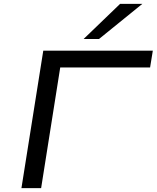

<svg xmlns="http://www.w3.org/2000/svg" viewBox="-20 -965 804 985"><path d="M90 0 202 -705H764L750 -619H289L191 0ZM409 -765 596 -945H710L488 -765Z"/></svg>

Font: Nunito Sans 7pt Expanded
Style: Italic
Weight: 400
Width: 7
Italic angle: -9°
Designer: Vernon Adams
Foundry: Vernon Adams
Version: Version 3.101;gftools[0.9.27]